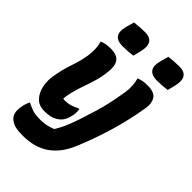

<svg xmlns="http://www.w3.org/2000/svg" viewBox="-286 -869 1178 1178"><g transform="rotate(45 303.0 -280.0)"><path d="M290 -617Q268 -614 244.5 -612.5Q221 -611 201 -611Q156 -611 138 -635.5Q120 -660 135 -714L149 -764Q171 -767 195.5 -768.5Q220 -770 239 -770Q327 -770 303 -669ZM588 -617Q566 -614 542.5 -612.5Q519 -611 499 -611Q454 -611 436 -635.5Q418 -660 433 -714L447 -764Q469 -767 493.5 -768.5Q518 -770 537 -770Q625 -770 601 -669ZM162 -550Q194 -550 213 -541Q232 -532 241 -515Q249 -502 251 -483.5Q253 -465 251 -444Q246 -393 233.5 -350Q221 -307 206 -266Q191 -225 180 -177Q177 -164 175 -151Q173 -138 172 -127Q177 -126 181.5 -125.5Q186 -125 190 -125Q213 -125 233.5 -131Q254 -137 282 -151H288Q290 -135 289.5 -118.5Q289 -102 282 -79Q274 -52 262.5 -37Q251 -22 234 -11Q214 1 193 5.5Q172 10 143 10Q96 10 69 -19Q42 -48 33 -91.5Q24 -135 31 -177Q42 -246 63 -306.5Q84 -367 93 -424Q97 -453 96 -481Q95 -509 87 -537Q103 -543 119 -546.5Q135 -550 162 -550ZM482 -550Q541 -550 560 -519.5Q579 -489 571 -444Q551 -321 515.5 -202Q480 -83 433 27Q395 116 327.5 163Q260 210 157 210Q98 210 72.5 197.5Q47 185 36 169Q24 152 23 127.5Q22 103 29 74Q32 63 35.5 54Q39 45 43 36H47Q73 49 97 57Q121 65 168 65Q188 65 212 60.5Q236 56 265 45Q290 4 307 -37.5Q324 -79 340 -130Q356 -180 368.5 -221Q381 -262 391.5 -309.5Q402 -357 413 -424Q422 -481 407 -537Q423 -543 439 -546.5Q455 -550 482 -550Z"/></g></svg>

Font: Recursive Sn Csl St XBd
Style: Italic
Weight: 800
Italic angle: -15°
Version: Version 1.079;hotconv 1.0.112;makeotfexe 2.5.65598; ttfautoh